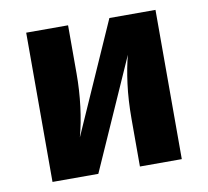

<svg xmlns="http://www.w3.org/2000/svg" viewBox="-66 -617 747 690"><g transform="rotate(-10 307.5 -272.5)"><path d="M543.6 -544.6V0H390.8V-173.3Q390.8 -242.6 398.5 -301Q406.2 -359.5 417.9 -403.1L239 0H71.8V-544.6H224.6V-369.2Q224.6 -307.7 217.2 -248.5Q209.7 -189.2 196.4 -140.5L375.4 -544.6Z"/></g></svg>

Font: FiraCode Nerd Font
Style: Bold
Weight: 700
Designer: Carrois Corporate, Edenspiekermann AG, Nikita Prokopov
Foundry: Carrois Corporate, Edenspiekermann AG, Nikita Prokopov
Version: Version 6.002;Nerd Fonts 2.1.0